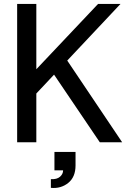

<svg xmlns="http://www.w3.org/2000/svg" viewBox="-20 -721 656 973"><path d="M66.9 0V-701.2H164.1V-370.1L477.1 -701.2H590.8L320.8 -414.1L599.1 0H485.8L253.9 -342.8L164.1 -247.1V0ZM299.8 142.1H255.9V48.8H362.8V117.2Q362.8 176.3 325.7 206.1Q288.6 235.8 237.8 231V187Q268.6 188.5 284.2 174.6Q299.8 160.6 299.8 142.1Z"/></svg>

Font: LT Superior Med
Style: Regular
Weight: 500
Designer: Daniel Lyons
Foundry: LyonsType
Version: Version 1.000